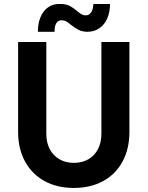

<svg xmlns="http://www.w3.org/2000/svg" viewBox="-20 -929 736 957"><path d="M70.3 -271.5V-719.7H210.9V-261.7Q210.9 -218.3 228 -185.8Q245.1 -153.3 276.1 -135.3Q307.1 -117.2 347.7 -117.2Q389.6 -117.2 420.7 -135.3Q451.7 -153.3 468.5 -186Q485.4 -218.8 485.4 -261.7V-719.7H625V-271.5Q625 -187.5 591.1 -124.3Q557.1 -61 494.4 -26.6Q431.6 7.8 347.7 7.8Q264.6 7.8 201.9 -26.6Q139.2 -61 104.7 -124.3Q70.3 -187.5 70.3 -271.5ZM278.3 -909.2Q306.6 -909.7 325.4 -900.4Q344.2 -891.1 364.3 -874Q377 -863.3 386.2 -857.9Q395.5 -852.5 406.2 -852.5Q424.8 -852.5 434.8 -868.2Q444.8 -883.8 445.3 -909.2H528.3Q528.3 -869.6 515.1 -838.4Q502 -807.1 476.6 -789.1Q451.2 -771 416 -770.5Q389.6 -771 371.6 -780.3Q353.5 -789.6 333 -805.7Q320.3 -816.9 309.8 -822.5Q299.3 -828.1 288.1 -828.1Q270 -828.6 260.7 -813.5Q251.5 -798.3 252 -770.5H168.9Q168.5 -811 181.6 -843Q194.8 -875 219.7 -892.6Q244.6 -910.2 278.3 -909.2Z"/></svg>

Font: Reddit Sans Vanilla
Style: Bold
Weight: 700
Designer: Stephen Hutchings
Foundry: Reddit
Version: Version 1.013